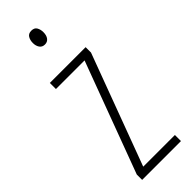

<svg xmlns="http://www.w3.org/2000/svg" viewBox="-246 -743 759 759"><g transform="rotate(-45 133.5 -363.5)"><path d="M245 0H28V-30L201 -495H41V-529H241V-499L68 -34H245ZM135 -727Q152 -727 158.5 -715.5Q165 -704 165 -689Q165 -671 157 -660.5Q149 -650 135 -650Q120 -650 112.5 -661Q105 -672 105 -688Q105 -704 112 -715.5Q119 -727 135 -727Z"/></g></svg>

Font: Noto Sans Devanagari ExtraCondensed ExtraLight
Style: Regular
Weight: 200
Width: 2
Designer: Jelle Bosma - Monotype Design Team
Foundry: Monotype Imaging Inc.
Version: Version 2.004; ttfautohint (v1.8.4.7-5d5b)